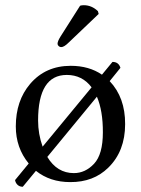

<svg xmlns="http://www.w3.org/2000/svg" viewBox="-20 -693 544 741"><path d="M289.1 -670.9Q294.9 -672.9 303.2 -672.9Q334 -672.9 357.9 -649.9L360.8 -639.2L246.1 -529.8Q227.1 -510.7 215.8 -511.2Q210.9 -511.2 206.5 -515.1Q202.1 -519 202.1 -523.9Q202.1 -533.7 213.4 -551.8ZM414.1 -454.1Q438 -454.1 444.8 -431.2L403.3 -379.9Q463.4 -316.4 462.9 -213.9Q462.9 -109.4 397.9 -45.9Q340.8 10.3 251 9.8Q172.9 9.8 118.7 -33.7L67.9 27.8Q55.7 27.8 47.9 20.5Q40 13.2 38.1 2L90.8 -62Q41 -122.6 41 -205.1Q41 -304.2 96.2 -369.1Q155.8 -439 252.9 -439Q323.7 -439 373.5 -404.8ZM237.8 -403.8Q127 -403.8 127 -228Q127 -175.8 144.5 -127L333.5 -356Q297.4 -403.8 237.8 -403.8ZM354 -319.8 162.6 -87.4Q200.2 -24.9 265.1 -24.9Q309.1 -24.9 343 -61Q377 -97.2 377 -182.1Q377.4 -265.1 354 -319.8Z"/></svg>

Font: Linux Libertine O
Style: Regular
Weight: 400
Designer: Philipp H. Poll
Foundry: Philipp H. Poll
Version: Version 5.3.0